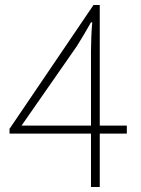

<svg xmlns="http://www.w3.org/2000/svg" viewBox="-20 -746 561 766"><path d="M343 0H378V-213H486V-245H378V-726H353L18 -232V-213H343ZM343 -245H66L286 -561C306 -593 326 -626 343 -657H348C345 -626 343 -574 343 -544Z"/></svg>

Font: Harano Aji Gothic KR ExtraLight
Style: Regular
Weight: 250
Foundry: Masamichi Hosoda
Version: HaranoAjiGothicKR-ExtraLight version 20220220;ttx 4.29.1